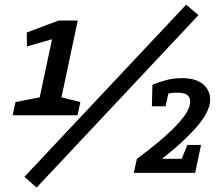

<svg xmlns="http://www.w3.org/2000/svg" viewBox="-20 -750 945 833"><path d="M47.3 -307.3 152.3 -327.7 205.7 -579.7 97 -548.7 96 -609 234.7 -661H317.3L246.7 -327.7L328.7 -307.3L316.3 -250H35ZM787.7 -729.7 841 -684.3 139 63.7 85.7 17.3ZM560.3 0 573.7 -60.3Q585 -69 610.2 -88.2Q635.3 -107.3 666.3 -133Q697.3 -158.7 726.8 -187.3Q756.3 -216 777.7 -244.3Q799 -272.7 804 -297H889.3Q883.7 -270 864.7 -241Q845.7 -212 819.2 -183.7Q792.7 -155.3 765.7 -130.8Q738.7 -106.3 716.3 -88Q694 -69.7 683.3 -61H839.3L826.7 0ZM648 -323.7 641.3 -382.3Q667 -393 700 -402.2Q733 -411.3 771 -411L749 -348Q726.3 -348.3 702 -342.2Q677.7 -336 648 -323.7ZM803.3 -294Q809.3 -319.7 796.3 -334.2Q783.3 -348.7 746 -348L768 -411Q835.3 -411.7 867.7 -378.5Q900 -345.3 889 -294ZM852.3 -121.3 826.7 0H743L793 -121.3ZM698.3 -289H639L641.3 -382.3H718.7Z"/></svg>

Font: Epunda Slab Light
Style: Italic
Weight: 300
Italic angle: -12°
Designer: Simon Atzbach
Foundry: typofactur
Version: Version 1.102